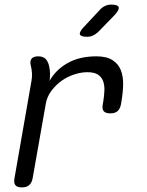

<svg xmlns="http://www.w3.org/2000/svg" viewBox="-20 -805 640 835"><path d="M75 10Q55 10 47 0.5Q39 -9 43 -30L117 -454Q120 -470 119 -487Q118 -504 114 -520Q109 -540 117.5 -550Q126 -560 146 -560Q166 -560 177 -550Q188 -540 193 -520Q197 -504 197.5 -487.5Q198 -471 196 -454Q223 -502 274.5 -531Q326 -560 399 -560Q443 -560 468.5 -544Q494 -528 505 -501Q516 -474 515.5 -438.5Q515 -403 508 -363L506 -351Q502 -331 491 -321.5Q480 -312 460 -312Q439 -312 431 -321.5Q423 -331 427 -351L429 -363Q433 -387 434 -410.5Q435 -434 428.5 -452Q422 -470 406 -480.5Q390 -491 360 -491Q333 -491 303.5 -481.5Q274 -472 248.5 -454Q223 -436 203.5 -410Q184 -384 179 -353L122 -30Q118 -9 106.5 0.5Q95 10 75 10ZM359 -645Q331 -645 327.5 -655.5Q324 -666 345 -688L414 -762Q424 -773 436.5 -779Q449 -785 464 -785Q492 -785 496 -774Q500 -763 478 -739L407 -666Q396 -656 384.5 -650.5Q373 -645 359 -645Z"/></svg>

Font: Maple Mono Light
Style: Italic
Weight: 300
Italic angle: -10°
Monospace: yes
Designer: subframe7536
Version: Version 7.000